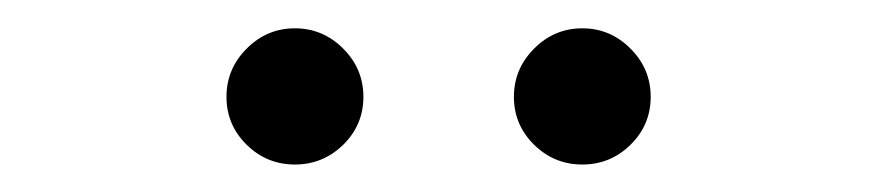

<svg xmlns="http://www.w3.org/2000/svg" viewBox="-20 -739 626 137"><path d="M190.4 -621.6Q170.4 -621.6 156 -635.7Q141.6 -649.9 141.6 -669.9Q141.6 -689.9 156 -704.3Q170.4 -718.8 190.4 -718.8Q210.4 -718.8 224.9 -704.3Q239.3 -689.9 239.3 -669.9Q239.3 -649.9 224.9 -635.7Q210.4 -621.6 190.4 -621.6ZM395.5 -621.6Q375.5 -621.6 361.1 -635.7Q346.7 -649.9 346.7 -669.9Q346.7 -689.9 361.1 -704.3Q375.5 -718.8 395.5 -718.8Q415.5 -718.8 429.9 -704.3Q444.3 -689.9 444.3 -669.9Q444.3 -649.9 429.9 -635.7Q415.5 -621.6 395.5 -621.6Z"/></svg>

Font: Cascadia Code NF ExtraLight
Style: Regular
Weight: 200
Monospace: yes
Designer: Aaron Bell
Foundry: Saja Typeworks
Version: Version 2404.023; ttfautohint (v1.8.4)